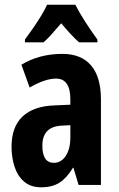

<svg xmlns="http://www.w3.org/2000/svg" viewBox="-20 -786 504 816"><path d="M245 -557Q325 -557 367 -508Q409 -459 409 -363V0H314L292 -73H290Q265 -31 234 -10.5Q203 10 155 10Q110 10 82 -14.5Q54 -39 41.5 -78.5Q29 -118 29 -162Q29 -247 76 -291Q123 -335 211 -338L279 -341V-364Q279 -452 218 -452Q172 -452 106 -414L71 -511Q147 -557 245 -557ZM242 -252Q160 -248 160 -167Q160 -94 209 -94Q240 -94 259.5 -123.5Q279 -153 279 -203V-254ZM300 -766Q317 -733 341.5 -694.5Q366 -656 394 -618V-606H316Q299 -621 280 -641.5Q261 -662 240 -687Q218 -661 199 -640Q180 -619 165 -606H86V-618Q101 -638 120 -665.5Q139 -693 155.5 -720Q172 -747 180 -766Z"/></svg>

Font: Noto Sans Lao ExtraCondensed
Style: Bold
Weight: 700
Width: 2
Designer: Monotype Design Team
Foundry: Monotype Imaging Inc.
Version: Version 2.003; ttfautohint (v1.8.4.7-5d5b)